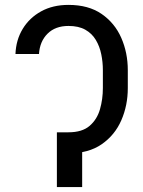

<svg xmlns="http://www.w3.org/2000/svg" viewBox="-20 -757 580 777"><path d="M235.8 -221.6H257.1Q312.5 -221.6 342.7 -247.7Q372.9 -273.8 384.6 -314.8Q396.3 -355.8 396.3 -400.6V-473Q396.3 -506 389.7 -537.8Q383.2 -569.6 367.7 -595.5Q352.3 -621.4 325.3 -636.7Q298.3 -652 257.1 -652Q203.8 -652 172.4 -620.7Q141 -589.5 137.8 -538.4H42.6Q44.7 -595.2 71.9 -640.1Q99.1 -685 146.5 -711.1Q193.9 -737.2 257.1 -737.2Q338.1 -737.2 391.3 -700.5Q444.6 -663.7 470.9 -603.5Q497.2 -543.3 497.2 -473V-400.6Q497.2 -330.3 470.9 -270.1Q444.6 -209.9 391.3 -173.1Q338.1 -136.4 257.1 -136.4H235.8ZM312.5 -221.6V0H210.2V-221.6Z"/></svg>

Font: InterMG
Style: Regular
Weight: 400
Designer: Rasmus Andersson
Foundry: rsms
Version: Version 3.019;December 26, 2023;FontCreator 15.0.0.2955 64-b